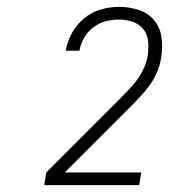

<svg xmlns="http://www.w3.org/2000/svg" viewBox="-20 -863 540 560"><path d="M109 -323 115 -360 327 -572Q341 -587 355 -601Q369 -615 380.5 -631Q392 -647 400 -665Q408 -683 411 -701Q411 -701 411 -701Q411 -701 411 -701Q414 -722 412 -742.5Q410 -763 398 -778Q386 -793 367 -799.5Q348 -806 327 -806Q308 -806 288.5 -801Q269 -796 252.5 -783.5Q236 -771 225.5 -753Q215 -735 212 -716Q212 -716 212 -715.5Q212 -715 212 -715H172Q172 -715 172 -715.5Q172 -716 172 -716Q176 -742 190 -767Q204 -792 226 -810Q248 -828 274.5 -835.5Q301 -843 327 -843Q357 -843 384.5 -834Q412 -825 429.5 -804Q447 -783 451 -754Q455 -725 450 -695Q447 -674 438.5 -653.5Q430 -633 416.5 -614.5Q403 -596 387.5 -579.5Q372 -563 356 -547L169 -360H392L386 -323Z"/></svg>

Font: Iosevka SS04 Extralight
Style: Italic
Weight: 200
Italic angle: -9°
Monospace: yes
Designer: Belleve Invis
Foundry: Belleve Invis
Version: Version 19.0.0; ttfautohint (v1.8.4)